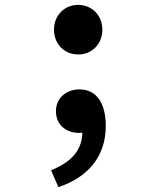

<svg xmlns="http://www.w3.org/2000/svg" viewBox="-20 -551 639 786"><path d="M300 -328C357 -328 399 -371 399 -430C399 -487 357 -531 300 -531C243 -531 201 -487 201 -430C201 -371 243 -328 300 -328ZM219 215C343 174 413 87 413 -35C413 -128 376 -185 305 -185C253 -185 209 -151 209 -96C209 -38 253 -7 303 -7C308 -7 312 -7 317 -8C316 62 274 112 189 146Z"/></svg>

Font: Source Code Pro Semibold
Style: Regular
Weight: 600
Monospace: yes
Designer: Paul D. Hunt
Foundry: Adobe Systems Incorporated
Version: Version 1.017;PS 1.000;hotconv 1.0.70;makeotf.lib2.5.5900